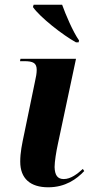

<svg xmlns="http://www.w3.org/2000/svg" viewBox="-20 -786 390 816"><path d="M303 -606H314L316 -614C290 -651 259 -724 244 -766H123L120 -756C150 -713 245 -638 303 -606ZM185 10C258 10 306 -25 338 -59L332 -68C309 -47 281 -25 251 -25C224 -25 213 -42 212 -76C212 -99 219 -142 226 -174L303 -536H67L65 -526H83C121 -526 136 -518 136 -489C136 -475 133 -458 129 -441L84 -223C73 -171 66 -138 66 -99C66 -27 109 10 185 10Z"/></svg>

Font: Noto Serif Display
Style: Bold Italic
Weight: 700
Italic angle: -12°
Designer: Monotype Design Team
Foundry: Monotype Imaging Inc.
Version: Version 2.009